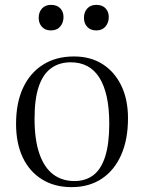

<svg xmlns="http://www.w3.org/2000/svg" viewBox="-20 -755 603 789"><path d="M274 14Q204 14 152.5 -18Q101 -50 73.5 -108Q46 -166 46 -246Q46 -332 74.5 -393.5Q103 -455 156.5 -489Q210 -523 284 -523Q352 -523 401.5 -491.5Q451 -460 478.5 -403Q506 -346 506 -269Q506 -182 478 -118.5Q450 -55 398 -20.5Q346 14 274 14ZM286 -11Q332 -11 364 -35.5Q396 -60 412.5 -112.5Q429 -165 429 -246Q429 -311 418.5 -358Q408 -405 388 -436.5Q368 -468 338.5 -483.5Q309 -499 271 -499Q224 -499 190.5 -475Q157 -451 139.5 -400Q122 -349 122 -268Q122 -180 142 -123Q162 -66 198.5 -38.5Q235 -11 286 -11ZM376 -630Q352 -630 338.5 -644.5Q325 -659 325 -682Q325 -705 338.5 -720Q352 -735 376 -735Q400 -735 413.5 -721Q427 -707 427 -685Q427 -662 413.5 -646Q400 -630 376 -630ZM189 -630Q166 -630 152.5 -644.5Q139 -659 139 -682Q139 -705 152.5 -720Q166 -735 190 -735Q214 -735 227.5 -721Q241 -707 241 -685Q241 -662 227.5 -646Q214 -630 189 -630Z"/></svg>

Font: Literata 60pt Light
Style: Regular
Weight: 300
Designer: Latin by Veronika Burian and Jose Scaglione. Greek by Irene Vlachou. Cyrillic by Vera Evstafieva.
Foundry: TypeTogether
Version: Version 3.103;gftools[0.9.29]